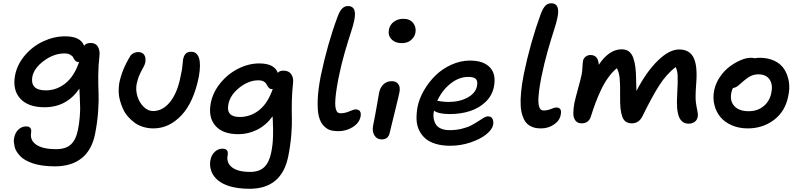

<svg xmlns="http://www.w3.org/2000/svg" viewBox="-20 -839 4928 1183"><path d="M317.9 186Q277.8 186 243.4 181.2Q209 176.3 183.8 168Q158.7 159.7 138.2 148.2Q117.7 136.7 105 123.3Q92.3 109.9 82.8 95Q73.2 80.1 70.1 65.2Q66.9 50.3 65.4 35.6Q64 21 67.9 7.8Q73.7 -22.5 94 -41.3Q114.3 -60.1 141.1 -60.1Q176.8 -60.1 171.9 -22Q163.1 24.9 203.4 52.5Q243.7 80.1 325.2 80.1Q385.7 80.1 417 50.8Q448.2 21.5 460 -38.1Q467.8 -75.2 470.9 -113.3Q474.1 -151.4 473.9 -173.6Q473.6 -195.8 471.7 -237.1Q469.7 -278.3 469.2 -293Q390.6 -178.2 254.9 -178.2Q152.3 -178.2 104 -232.4Q55.7 -286.6 73.2 -377Q86.9 -443.8 134.3 -499Q181.6 -554.2 247.3 -584.7Q313 -615.2 381.8 -615.2Q476.6 -615.2 498 -557.1Q510.3 -574.2 539.1 -574.2Q570.3 -574.2 583.5 -550.8Q596.7 -527.3 592.8 -494.1Q585.9 -437 585.4 -374.5Q585 -312 587.2 -266.6Q589.4 -221.2 584.7 -153.6Q580.1 -85.9 565.9 -14.2Q546.4 85 483.4 135.5Q420.4 186 317.9 186ZM179.2 -366.2Q171.9 -326.2 192.1 -304.2Q212.4 -282.2 262.2 -282.2Q329.1 -282.2 383.3 -325.7Q437.5 -369.1 467.8 -458Q465.8 -457 462.9 -457Q451.2 -457 443.6 -465.3Q436 -473.6 431.9 -483.4Q427.7 -493.2 413.8 -501.5Q399.9 -509.8 377 -509.8Q312.5 -509.8 251.5 -465.1Q190.4 -420.4 179.2 -366.2Z M925.8 -47.9Q892.1 -47.9 862.1 -57.1Q832 -66.4 809.6 -82.8Q787.1 -99.1 768.3 -120.8Q749.5 -142.6 738 -168Q726.6 -193.4 719 -220.7Q711.4 -248 711.2 -274.9Q710.9 -301.8 714.8 -327.1Q731.9 -410.6 780.8 -490.2Q786.6 -502.4 800.8 -510.3Q814.9 -518.1 832 -518.1Q857.4 -518.1 868.9 -500.5Q880.4 -482.9 875 -453.1Q872.1 -439.5 862.1 -422.1Q852.1 -404.8 840.3 -379.4Q828.6 -354 821.8 -320.8Q814.9 -283.2 827.1 -244.4Q839.4 -205.6 865.7 -180.2Q892.1 -154.8 922.9 -154.8Q982.9 -154.8 1028.3 -211.4Q1073.7 -268.1 1092.8 -369.1Q1098.1 -391.1 1100.8 -408.2Q1103.5 -425.3 1105 -443.1Q1106.4 -460.9 1107.9 -472.2Q1112.8 -496.1 1124 -508.1Q1135.3 -520 1158.7 -520Q1192.9 -520 1205.8 -482.2Q1218.8 -444.3 1205.1 -366.2Q1172.9 -207 1096.9 -127.4Q1021 -47.9 925.8 -47.9Z M1517.6 324.2Q1482.9 324.2 1452.6 320.3Q1422.4 316.4 1399.2 309.8Q1376 303.2 1356.9 293.7Q1337.9 284.2 1324.5 273.2Q1311 262.2 1301 249.5Q1291 236.8 1285.4 223.9Q1279.8 210.9 1276.9 197Q1273.9 183.1 1274.2 170.7Q1274.4 158.2 1276.9 146Q1282.7 115.7 1303.5 96.4Q1324.2 77.1 1350.6 77.1Q1389.6 77.1 1382.8 117.2Q1373.5 164.1 1409.7 192.1Q1445.8 220.2 1521.5 220.2Q1577.6 220.2 1608.4 190.4Q1639.2 160.6 1650.9 101.1Q1656.2 75.2 1658.9 50.8Q1661.6 26.4 1662.1 1.5Q1662.6 -23.4 1662.6 -39.1Q1662.6 -54.7 1661.4 -83Q1660.2 -111.3 1659.7 -122.1Q1618.7 -66.4 1563.7 -39.3Q1508.8 -12.2 1448.7 -12.2Q1352.5 -12.2 1307.1 -64.2Q1261.7 -116.2 1278.8 -205.1Q1292.5 -272 1338.9 -328.4Q1385.3 -384.8 1449 -416.5Q1512.7 -448.2 1577.6 -448.2Q1670.4 -448.2 1691.9 -390.1Q1701.7 -403.8 1726.6 -403.8Q1759.3 -403.8 1774.4 -381.6Q1789.6 -359.4 1785.6 -327.1Q1779.3 -272.9 1778.1 -214.1Q1776.9 -155.3 1778.3 -112.8Q1779.8 -70.3 1774.7 -6.8Q1769.5 56.6 1755.9 125Q1715.3 324.2 1517.6 324.2ZM1387.7 -199.2Q1370.1 -118.2 1456.5 -118.2Q1523.4 -118.2 1576.9 -160.6Q1630.4 -203.1 1660.6 -291Q1658.7 -290 1655.8 -290Q1645.5 -290 1638.9 -295.7Q1632.3 -301.3 1628.2 -309.3Q1624 -317.4 1618.7 -325.2Q1613.3 -333 1601.8 -338.6Q1590.3 -344.2 1572.8 -344.2Q1512.2 -344.2 1455.6 -299.3Q1398.9 -254.4 1387.7 -199.2Z M2064.5 -30.8Q2036.1 -30.8 2014.9 -37.1Q1993.7 -43.5 1973.6 -64.7Q1953.6 -85.9 1944.6 -122.1Q1935.5 -158.2 1937.5 -221.9Q1939.5 -285.6 1956.5 -372.1Q1998 -569.3 2059.6 -734.9Q2072.8 -771 2088.1 -786.4Q2103.5 -801.8 2124.5 -801.8Q2181.2 -801.8 2162.6 -712.9Q2157.2 -685.1 2141.1 -636.5Q2125 -587.9 2103.5 -513.7Q2082 -439.5 2064.5 -352.1Q2054.7 -301.3 2050 -263.4Q2045.4 -225.6 2045.4 -202.6Q2045.4 -179.7 2049.8 -165.5Q2054.2 -151.4 2061 -146.2Q2067.9 -141.1 2077.6 -141.1Q2106 -141.1 2132.8 -153.1Q2159.7 -165 2171.4 -165Q2190.4 -165 2198 -153.1Q2205.6 -141.1 2201.7 -121.1Q2194.3 -82 2154.1 -56.4Q2113.8 -30.8 2064.5 -30.8Z M2455.6 -573.2Q2414.6 -573.2 2391.8 -597.7Q2369.1 -622.1 2376.5 -657.2Q2382.3 -687 2407 -705.1Q2431.6 -723.1 2464.4 -723.1Q2506.3 -723.1 2526.1 -696.8Q2545.9 -670.4 2539.6 -637.2Q2534.7 -611.8 2512.9 -592.5Q2491.2 -573.2 2455.6 -573.2ZM2332.5 20Q2302.2 20 2287.4 -4.2Q2272.5 -28.3 2278.3 -62Q2291.5 -127 2302.2 -189.5Q2313 -252 2316.4 -270Q2323.2 -301.3 2343.5 -320.1Q2363.8 -338.9 2394.5 -338.9Q2420.4 -338.9 2433.8 -321.3Q2447.3 -303.7 2441.4 -272Q2437 -247.6 2411.9 -147Q2386.7 -46.4 2382.3 -25.9Q2374.5 20 2332.5 20Z M2753.9 59.1Q2703.1 59.1 2663.8 47.1Q2624.5 35.2 2600.3 13.7Q2576.2 -7.8 2562 -37.4Q2547.9 -66.9 2546.6 -102.5Q2545.4 -138.2 2552.2 -178.2Q2562.5 -230.5 2592 -281.7Q2621.6 -333 2663.3 -374Q2705.1 -415 2761.2 -440.4Q2817.4 -465.8 2876 -465.8Q2959.5 -465.8 2999 -423.3Q3038.6 -380.9 3022.9 -303.2Q3012.2 -249.5 2971.7 -210.9Q2931.2 -172.4 2874.8 -154.3Q2818.4 -136.2 2752 -136.2Q2681.6 -136.2 2654.3 -157.2Q2648.4 -132.8 2651.9 -111.1Q2655.3 -89.4 2665.3 -72.8Q2675.3 -56.2 2697.3 -46.6Q2719.2 -37.1 2751 -37.1Q2791 -37.1 2826.2 -45.9Q2861.3 -54.7 2884.8 -67.1Q2908.2 -79.6 2926.8 -92Q2945.3 -104.5 2960.4 -113.3Q2975.6 -122.1 2986.3 -122.1Q3006.3 -122.1 3014.4 -106.9Q3022.5 -91.8 3018.1 -68.8Q3011.7 -39.1 2974.4 -9.8Q2937 19.5 2877.2 39.3Q2817.4 59.1 2753.9 59.1ZM2865.2 -365.2Q2807.6 -365.2 2755.4 -323.5Q2703.1 -281.7 2674.3 -217.8L2697.8 -214.4Q2720.7 -210.9 2743.2 -210.9Q2811.5 -210.9 2861.1 -238Q2910.6 -265.1 2918.9 -309.1Q2924.8 -337.9 2912.6 -351.6Q2900.4 -365.2 2865.2 -365.2Z M3314.5 -47.9Q3294.9 -47.9 3279.3 -50.8Q3263.7 -53.7 3247.1 -62.7Q3230.5 -71.8 3219 -86.7Q3207.5 -101.6 3199 -127.2Q3190.4 -152.8 3188.2 -187.3Q3186 -221.7 3190.7 -271.5Q3195.3 -321.3 3207.5 -382.8Q3248 -578.1 3311.5 -752Q3325.7 -789.1 3340.6 -804Q3355.5 -818.8 3376.5 -818.8Q3433.1 -818.8 3414.6 -730Q3409.2 -701.7 3393.1 -652.3Q3377 -603 3355.2 -527.3Q3333.5 -451.7 3315.4 -362.8Q3305.7 -313.5 3301.3 -277.1Q3296.9 -240.7 3297.1 -218.3Q3297.4 -195.8 3301.8 -182.1Q3306.2 -168.5 3313 -163.3Q3319.8 -158.2 3329.6 -158.2Q3352.5 -158.2 3375 -167.5Q3397.5 -176.8 3406.7 -176.8Q3444.8 -176.8 3434.6 -130.9Q3428.2 -95.2 3392.8 -71.5Q3357.4 -47.9 3314.5 -47.9Z M3563.5 -79.1Q3538.1 -79.1 3525.1 -96.7Q3512.2 -114.3 3512.5 -141.6Q3512.7 -168.9 3518.6 -202.1Q3524.9 -232.4 3541.3 -291.5Q3557.6 -350.6 3564.5 -382.8Q3567.4 -399.4 3568.8 -427Q3570.3 -454.6 3572.8 -466.8Q3576.7 -481 3589.1 -490.5Q3601.6 -500 3618.7 -500Q3666 -500 3669.4 -439.9Q3732.9 -535.2 3810.5 -535.2Q3836.9 -535.2 3854.5 -522.2Q3872.1 -509.3 3881.6 -482.9Q3891.1 -456.5 3895 -424.6Q3898.9 -392.6 3899.4 -347.2Q3899.4 -316.9 3901.4 -278.8Q3961.4 -395 4032.2 -464.6Q4103 -534.2 4164.6 -534.2Q4229 -534.2 4253.9 -482.9Q4278.8 -431.6 4269.5 -321.8Q4263.2 -240.2 4267.8 -207.5Q4272.5 -174.8 4277.1 -154.5Q4281.7 -134.3 4278.8 -119.1Q4275.4 -99.1 4260 -88.1Q4244.6 -77.1 4222.7 -77.1Q4181.2 -77.1 4163.8 -118.7Q4146.5 -160.2 4152.3 -253.9Q4157.2 -340.3 4155.3 -374Q4153.3 -407.7 4142.6 -425.8Q4085.4 -381.3 4041 -311.5Q3996.6 -241.7 3938.5 -123Q3917 -79.1 3872.6 -79.1Q3829.1 -79.1 3814.2 -119.4Q3799.3 -159.7 3800.8 -242.2Q3801.8 -318.4 3798.1 -356.2Q3794.4 -394 3780.8 -418.9Q3752.9 -396 3728.3 -362.1Q3703.6 -328.1 3683.8 -286.4Q3664.1 -244.6 3649.7 -206.3Q3635.3 -168 3620.6 -121.1Q3607.4 -79.1 3563.5 -79.1Z M4587.4 -47.9Q4533.2 -47.9 4489.3 -66.9Q4445.3 -85.9 4418.7 -117.9Q4392.1 -149.9 4381.6 -192.9Q4371.1 -235.8 4380.4 -282.2Q4389.2 -326.2 4416 -365.2Q4442.9 -404.3 4476.3 -429.2Q4509.8 -454.1 4544.2 -468.5Q4578.6 -482.9 4605.5 -482.9Q4620.1 -482.9 4630.4 -480Q4645 -482.9 4661.1 -482.9Q4712.4 -482.9 4751.5 -464.4Q4790.5 -445.8 4811.5 -413.6Q4832.5 -381.3 4840.1 -337.9Q4847.7 -294.4 4836.4 -245.1Q4818.4 -153.3 4749.3 -100.6Q4680.2 -47.9 4587.4 -47.9ZM4486.3 -268.1Q4475.6 -216.8 4504.6 -185.3Q4533.7 -153.8 4593.3 -153.8Q4646.5 -153.8 4684.1 -184.1Q4721.7 -214.4 4732.4 -266.1Q4743.2 -317.9 4721.7 -349.4Q4700.2 -380.9 4653.3 -380.9Q4627.4 -380.9 4607.4 -371.3Q4587.4 -361.8 4562.5 -340.8Q4555.7 -335 4542.7 -323.5Q4529.8 -312 4525.1 -308.6Q4520.5 -305.2 4512.5 -301.3Q4504.4 -297.4 4496.1 -296.9Q4489.7 -285.6 4486.3 -268.1Z"/></svg>

Font: Shantell Sans Irregular Bouncy
Style: Italic
Weight: 500
Italic angle: -11.31°
Designer: Stephen Nixon, Anya Danilova, Shantell Martin
Foundry: Arrow Type
Version: Version 1.006;[9816181b4]